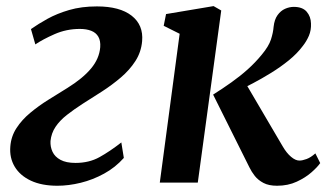

<svg xmlns="http://www.w3.org/2000/svg" viewBox="-20 -584 1048 614"><path d="M163.5 10Q113.5 10 78.8 -6.2Q44 -22.5 27 -51Q10 -79.5 13 -115.5Q15.5 -148 32.8 -174.5Q50 -201 76.8 -223.2Q103.5 -245.5 134.8 -265Q166 -284.5 196 -303Q245 -333.5 271.2 -365Q297.5 -396.5 300.5 -433Q302 -453.5 294.5 -466.5Q287 -479.5 271.8 -485.5Q256.5 -491.5 235.5 -491.5Q192.5 -491.5 154.5 -474.8Q116.5 -458 93 -442L79 -491Q101.5 -507 131.8 -523.8Q162 -540.5 201.2 -552Q240.5 -563.5 290 -563.5Q363 -563.5 401 -533.8Q439 -504 434.5 -452.5Q431.5 -417.5 413 -388.8Q394.5 -360 366.2 -336Q338 -312 306.2 -291.5Q274.5 -271 245 -252.5Q217 -234.5 194 -216.5Q171 -198.5 157.5 -178.2Q144 -158 141.5 -133Q140.5 -114.5 148 -98.5Q155.5 -82.5 173.5 -72.8Q191.5 -63 221.5 -63Q265 -63 298.2 -81.5Q331.5 -100 368 -128.5L376 -79Q349 -48.5 313 -28.8Q277 -9 238.2 0.5Q199.5 10 163.5 10Z M491 0 554.5 -476 503.5 -501.5 511 -539 663 -564.5 687.5 -550.5 612.5 0ZM866 10Q839.5 10 822.5 1Q805.5 -8 795 -21.2Q784.5 -34.5 777.5 -49L661.5 -281.5Q692.5 -301 720.2 -320.8Q748 -340.5 772.2 -362.2Q796.5 -384 817 -409Q839.5 -436 846.5 -457.8Q853.5 -479.5 855 -498.5Q857.5 -521.5 867.5 -535.5Q877.5 -549.5 891.5 -555.8Q905.5 -562 919.5 -562Q947.5 -562 960.8 -546.5Q974 -531 974.5 -509Q975.5 -487.5 967.8 -469.5Q960 -451.5 948 -436.5Q930.5 -413 903.8 -391.2Q877 -369.5 847 -351Q817 -332.5 789 -317.8Q761 -303 740.5 -293L756 -334L884 -116Q896.5 -94.5 910.8 -82.5Q925 -70.5 937.5 -70.5Q947 -70.5 960.5 -75.5Q974 -80.5 988.5 -93.5L1004 -62.5Q995.5 -50 976.2 -33Q957 -16 929 -3Q901 10 866 10Z"/></svg>

Font: Merriweather 28pt SemiBold
Style: Italic
Weight: 600
Italic angle: -7.8°
Version: Version 2.101